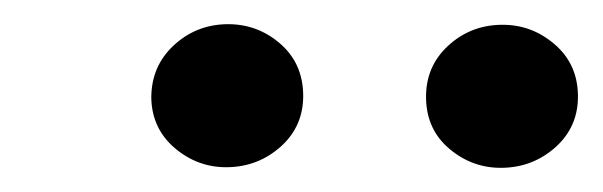

<svg xmlns="http://www.w3.org/2000/svg" viewBox="-20 -747 496 158"><path d="M104.5 -666.5Q104.5 -692.4 122.8 -709.5Q141.1 -726.6 166.5 -727.1Q191.4 -727.5 210.2 -711.4Q229 -695.3 229.5 -669.4Q230 -643.6 211.4 -626.7Q192.9 -609.9 167.5 -609.4Q143.1 -608.9 124 -625Q105 -641.1 104.5 -666.5ZM330.6 -666Q330.1 -691.9 348.4 -709Q366.7 -726.1 392.1 -726.6Q417 -727.1 436 -710.9Q455.1 -694.8 455.6 -668.9Q456.1 -643.1 437.5 -626.2Q418.9 -609.4 393.6 -608.9Q369.1 -608.4 350.1 -624.3Q331.1 -640.1 330.6 -666Z"/></svg>

Font: Roboto SemiBold
Style: Italic
Weight: 600
Designer: Christian Robertson
Foundry: Google
Version: Version 3.009; 2024